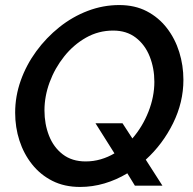

<svg xmlns="http://www.w3.org/2000/svg" viewBox="-20 -735 764 760"><path d="M297 5Q235 5 187.5 -19Q140 -43 107 -84.5Q74 -126 57 -178.5Q40 -231 40 -289Q40 -354 62 -416Q84 -478 123.5 -532Q163 -586 215 -627.5Q267 -669 327.5 -692Q388 -715 452 -715Q514 -715 561 -690.5Q608 -666 640.5 -624Q673 -582 689.5 -529Q706 -476 706 -419Q706 -330 665 -247Q624 -164 557 -103L623 0H514L484 -49Q441 -23 393.5 -9Q346 5 297 5ZM319 -96Q350 -96 379 -104.5Q408 -113 433 -128L358 -247H465L504 -187Q544 -233 567.5 -292.5Q591 -352 591 -411Q591 -465 572.5 -511.5Q554 -558 517.5 -586Q481 -614 428 -614Q370 -614 320.5 -586Q271 -558 234 -511.5Q197 -465 176.5 -409.5Q156 -354 156 -298Q156 -244 174 -198Q192 -152 228.5 -124Q265 -96 319 -96Z"/></svg>

Font: Raleway SemiBold
Style: Italic
Weight: 600
Italic angle: -12°
Designer: Matt McInerney, Pablo Impallari, Rodrigo Fuenzalida
Foundry: Matt McInerney, Pablo Impallari, Rodrigo Fuenzalida
Version: Version 4.026